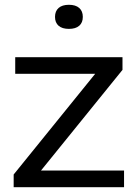

<svg xmlns="http://www.w3.org/2000/svg" viewBox="-20 -781 570 801"><path d="M151 -69.5H497.5V0H37V-53L377 -473H43.5V-542.5H491V-489.5ZM209.5 -710.5Q209.5 -734.5 224.5 -747.8Q239.5 -761 267.5 -761Q295.5 -761 310.5 -747.8Q325.5 -734.5 325.5 -710.5Q325.5 -686.5 310.5 -673.5Q295.5 -660.5 267.5 -660.5Q239.5 -660.5 224.5 -673.5Q209.5 -686.5 209.5 -710.5Z"/></svg>

Font: Encode Sans Expanded
Style: Regular
Weight: 400
Width: 7
Designer: Multiple Designers
Foundry: Impallari Type
Version: Version 2.000